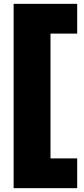

<svg xmlns="http://www.w3.org/2000/svg" viewBox="-20 -813 436 1000"><path d="M51 167V-793H382V-638H243V12H382V167Z"/></svg>

Font: Mona Sans Expanded Black
Style: Regular
Weight: 900
Width: 7
Designer: Deni Anggara
Foundry: GitHub
Version: Version 2.000